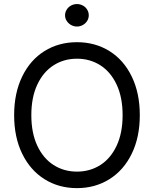

<svg xmlns="http://www.w3.org/2000/svg" viewBox="-20 -927 767 956"><path d="M363.3 9.7Q272.4 9.7 201.5 -34.9Q130.5 -79.4 90.5 -161.6Q50.4 -243.8 50.4 -353.6Q50.4 -463.4 90.5 -545.9Q130.5 -628.5 201.5 -672.7Q272.4 -716.9 363.3 -716.9Q453.7 -716.9 524.9 -672.7Q596 -628.5 636 -545.9Q676.1 -463.4 676.1 -353.6Q676.1 -243.8 636 -161.6Q596 -79.4 524.9 -34.9Q453.7 9.7 363.3 9.7ZM363.3 -634.7Q298.3 -634.7 246.9 -601.9Q195.4 -569.1 165.7 -505.7Q136 -442.3 136 -353.6Q136 -264.8 165.7 -201.5Q195.4 -138.1 246.9 -105.3Q298.3 -72.5 363.3 -72.5Q428.2 -72.5 479.6 -105.3Q531.1 -138.1 560.8 -201.5Q590.5 -264.8 590.5 -353.6Q590.5 -442.3 560.8 -505.7Q531.1 -569.1 479.6 -601.9Q428.2 -634.7 363.3 -634.7ZM303.9 -850.8Q303.9 -866 312.2 -879.1Q320.4 -892.3 333.9 -899.5Q347.4 -906.8 363.3 -906.8Q378.8 -906.8 392.4 -899.5Q406.1 -892.3 414 -879.1Q422 -866 422 -850.8Q422 -835.6 414 -822.9Q406.1 -810.1 392.4 -802.5Q378.8 -794.9 363.3 -794.9Q347.4 -794.9 333.9 -802.5Q320.4 -810.1 312.2 -822.9Q303.9 -835.6 303.9 -850.8Z"/></svg>

Font: Pretendard Variable
Style: Regular
Weight: 400
Designer: Base glyphs from Inter by Rasmus Andersson; Hangul glyphs from Noto Sans CJK(Source Han Sans) by Jang Soo-young and Kang
Foundry: Kil Hyung-jin
Version: Version 1.100;FEAKit 1.0